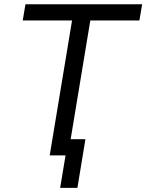

<svg xmlns="http://www.w3.org/2000/svg" viewBox="-20 -748 704 924"><path d="M89.4 -649.4 102.5 -727.5H664.1L650.9 -649.4H414.6L307.1 0H219.2L326.7 -649.4ZM269.5 156.2 295.4 0H259.3L272 -78.1H391.1L352.5 156.2Z"/></svg>

Font: Inter Display
Style: Italic
Weight: 400
Italic angle: -9.39999°
Designer: Rasmus Andersson
Foundry: rsms
Version: Version 4.000;git-a52131595